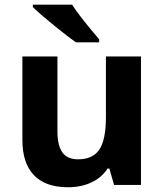

<svg xmlns="http://www.w3.org/2000/svg" viewBox="-20 -786 697 816"><path d="M464.8 0 444.8 -69.8H437Q413.1 -31.7 369.1 -11Q325.2 9.8 269 9.8Q172.9 9.8 124 -41.7Q75.2 -93.3 75.2 -189.9V-545.9H224.1V-227.1Q224.1 -168 245.1 -138.4Q266.1 -108.9 312 -108.9Q374.5 -108.9 402.3 -150.6Q430.2 -192.4 430.2 -289.1V-545.9H579.1V0ZM302.7 -606Q272 -627.4 212.4 -675.5Q152.8 -723.6 119.6 -755.9V-766.1H286.6Q317.4 -716.8 401.4 -619.1V-606Z"/></svg>

Font: CAA NEO Sans
Style: Bold
Weight: 700
Version: Version 1.10